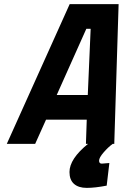

<svg xmlns="http://www.w3.org/2000/svg" viewBox="-20 -700 597 934"><path d="M536 0H528Q506 16 484 41.5Q462 67 462 81.5Q462 96 475 96L512 93L499 203Q442 214 402 214Q362 214 340 194.5Q318 175 318 137Q318 73 408 0H398L402 -118H204L151 0H13L319 -680H557L536 -5ZM400 -560 256 -238H407L421 -560Z"/></svg>

Font: Titillium Web
Style: Bold Italic
Weight: 700
Italic angle: -13°
Version: Version 1.001;PS 57.000;hotconv 1.0.70;makeotf.lib2.5.55311